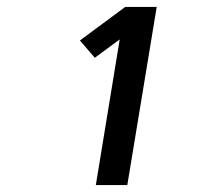

<svg xmlns="http://www.w3.org/2000/svg" viewBox="-20 -833 616 555"><path d="M257 -298H348L433 -813H342L211 -716L254 -666L326 -719Z"/></svg>

Font: Iosevka Sparkle SmBdObl
Style: Regular
Weight: 600
Italic angle: -9°
Designer: Belleve Invis
Foundry: Belleve Invis
Version: Version 4.5.0; ttfautohint (v1.8.3)